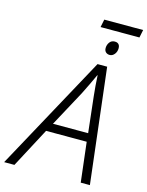

<svg xmlns="http://www.w3.org/2000/svg" viewBox="-193 -1070 885 1155"><g transform="rotate(15 250.0 -492.0)"><path d="M299 -935 309 -984H551L541 -935ZM395 -787Q380 -787 370.5 -796Q361 -805 361 -821Q361 -841 372.5 -857Q384 -873 405 -873Q416 -873 423 -869Q430 -865 433.5 -857.5Q437 -850 437 -840Q437 -818 424.5 -802.5Q412 -787 395 -787ZM-51 0 339 -715H399L483 0H426L397 -247H144L13 0ZM173 -299H392L367 -523Q364 -552 361 -586.5Q358 -621 357 -650H355Q341 -620 325.5 -587Q310 -554 293 -521Z"/></g></svg>

Font: Noto Sans Display Light
Style: Italic
Weight: 300
Italic angle: -12°
Designer: Monotype Design Team
Foundry: Monotype Imaging Inc.
Version: Version 2.003